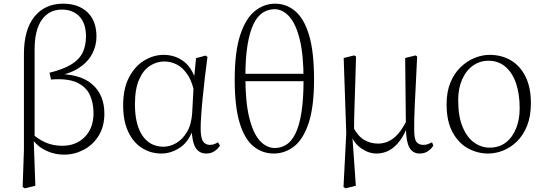

<svg xmlns="http://www.w3.org/2000/svg" viewBox="-20 -820 2955 1043"><path d="M103 196 110 -5V-527Q110 -659 167 -729.5Q224 -800 323 -800Q406 -800 455 -753.5Q504 -707 504 -621Q504 -572 480.5 -527Q457 -482 406.5 -449.5Q356 -417 276 -405V-418Q413 -421 480 -363Q547 -305 547 -203Q547 -132 515.5 -82Q484 -32 434 -6Q384 20 329 20Q271 20 221 -6.5Q171 -33 139 -88H137L146 -101Q186 -64 227.5 -46Q269 -28 318 -28Q393 -28 440.5 -76Q488 -124 488 -205Q488 -262 467.5 -305.5Q447 -349 397 -372Q347 -395 257 -388L249 -425Q323 -443 366.5 -469.5Q410 -496 428.5 -533.5Q447 -571 447 -622Q447 -694 411 -731Q375 -768 316 -768Q247 -768 207.5 -713Q168 -658 168 -551V-74L163 -66L172 189L115 203Z M857 14Q798 14 750.5 -16.5Q703 -47 676 -105.5Q649 -164 649 -247Q649 -340 681.5 -401Q714 -462 764.5 -492Q815 -522 869 -522Q935 -522 983.5 -482Q1032 -442 1054 -349H1062L1040 -296Q1028 -368 1002 -409.5Q976 -451 942.5 -468.5Q909 -486 873 -486Q831 -486 794.5 -462.5Q758 -439 735.5 -387.5Q713 -336 713 -253Q713 -143 754 -83Q795 -23 868 -23Q902 -23 936 -42Q970 -61 995 -102Q1020 -143 1024 -207L1034 -393L1045 -504L1097 -518L1107 -511Q1100 -461 1093.5 -404.5Q1087 -348 1081.5 -293.5Q1076 -239 1073 -194.5Q1070 -150 1070 -123Q1070 -71 1083 -52Q1096 -33 1120 -33Q1134 -33 1144 -37Q1154 -41 1164 -47L1175 -29Q1163 -10 1144 2Q1125 14 1101 14Q1062 14 1042.5 -17.5Q1023 -49 1020 -128H1032Q1008 -52 959 -19Q910 14 857 14Z M1467 14Q1405 14 1357 -25Q1309 -64 1282 -152Q1255 -240 1255 -387Q1255 -538 1284.5 -628.5Q1314 -719 1364 -759.5Q1414 -800 1474 -800Q1537 -800 1585 -758.5Q1633 -717 1659.5 -627Q1686 -537 1686 -389Q1686 -239 1656.5 -151Q1627 -63 1577.5 -24.5Q1528 14 1467 14ZM1473 -16Q1507 -16 1535.5 -34Q1564 -52 1585 -94.5Q1606 -137 1617.5 -209Q1629 -281 1629 -388Q1629 -521 1608.5 -605Q1588 -689 1552 -729.5Q1516 -770 1471 -770Q1437 -770 1408 -751.5Q1379 -733 1358 -691Q1337 -649 1325 -578Q1313 -507 1313 -402Q1313 -264 1334.5 -179Q1356 -94 1392 -55Q1428 -16 1473 -16ZM1275 -379V-419H1669V-379Z M1846 196 1861 -96 1847 -505 1904 -519 1914 -513Q1912 -433 1910 -372.5Q1908 -312 1906.5 -264.5Q1905 -217 1904 -177.5Q1903 -138 1903 -99L1894 -82L1913 189L1857 203ZM2260 14Q2222 14 2204 -18.5Q2186 -51 2185 -124V-127L2181 -505L2238 -519L2246 -513Q2242 -428 2239 -366Q2236 -304 2233.5 -259Q2231 -214 2230.5 -180Q2230 -146 2230 -115Q2230 -65 2242.5 -49Q2255 -33 2280 -33Q2295 -33 2306 -37.5Q2317 -42 2327 -47L2334 -29Q2324 -12 2305 1Q2286 14 2260 14ZM2025 14Q1982 14 1941 -15Q1900 -44 1883 -97H1881L1897 -132Q1924 -80 1958.5 -60Q1993 -40 2033 -40Q2082 -40 2120.5 -71.5Q2159 -103 2190 -167L2203 -155H2201Q2175 -74 2130 -30Q2085 14 2025 14Z M2632 14Q2574 14 2522.5 -14Q2471 -42 2438.5 -101.5Q2406 -161 2406 -254Q2406 -321 2426.5 -371Q2447 -421 2481.5 -454.5Q2516 -488 2557.5 -505Q2599 -522 2640 -522Q2705 -522 2755.5 -492Q2806 -462 2835 -403.5Q2864 -345 2864 -259Q2864 -189 2843.5 -137.5Q2823 -86 2789 -52.5Q2755 -19 2714 -2.5Q2673 14 2632 14ZM2639 -18Q2692 -18 2728.5 -46.5Q2765 -75 2784 -123.5Q2803 -172 2803 -232Q2803 -310 2783 -368Q2763 -426 2725 -458Q2687 -490 2634 -490Q2586 -490 2548.5 -463Q2511 -436 2490 -387.5Q2469 -339 2469 -276Q2469 -188 2493 -130.5Q2517 -73 2556 -45.5Q2595 -18 2639 -18Z"/></svg>

Font: Noto Serif JP
Style: Regular
Weight: 200
Designer: Ryoko NISHIZUKA 西塚涼子 (kana & ideographs); Frank Grießhammer (Latin, Greek & Cyrillic); Wenlong ZHANG 张文龙 (bopomofo); San
Foundry: Adobe
Version: Version 2.001;hotconv 1.1.0;makeotfexe 2.6.0